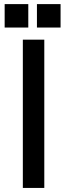

<svg xmlns="http://www.w3.org/2000/svg" viewBox="-20 -924 318 944"><path d="M197.8 -729V0H92.3V-729ZM119.1 -903.8V-788.6H2.9V-903.8ZM277.8 -903.8V-788.6H161.6V-903.8Z"/></svg>

Font: SolaimanLipi
Style: Bold
Weight: 700
Designer: Solaiman Karim
Foundry: Al Mamun Sumon
Version: Version 2.000